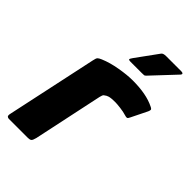

<svg xmlns="http://www.w3.org/2000/svg" viewBox="-205 -721 796 796"><g transform="rotate(45 193.5 -322.5)"><path d="M255 -476Q335 -476 383 -452Q394 -447 394 -442.5Q394 -438 391 -431L356 -360Q352 -351 348 -349.5Q344 -348 335 -351Q319 -356 298.5 -358.5Q278 -361 269 -361Q253 -361 244.5 -360Q236 -359 231.5 -357.5Q227 -356 223 -354Q218 -351 213.5 -347.5Q209 -344 206 -330L141 -24Q137 -8 132 -4Q127 0 116 0H4Q-1 0 -5 -3.5Q-9 -7 -6 -20L79 -417Q82 -433 86.5 -437.5Q91 -442 103 -447Q136 -461 179.5 -468.5Q223 -476 255 -476ZM193 -524Q183 -524 182.5 -527.5Q182 -531 190 -542L259 -637Q264 -645 282 -645H371Q378 -645 380.5 -641.5Q383 -638 375 -630L282 -531Q277 -525 272.5 -524.5Q268 -524 259 -524Z"/></g></svg>

Font: Glory Thin ExtraBold
Style: Italic
Weight: 800
Italic angle: -12°
Version: Version 1.011